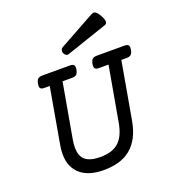

<svg xmlns="http://www.w3.org/2000/svg" viewBox="-146 -912 921 1031"><g transform="rotate(-20 314.5 -396.0)"><path d="M121.1 -513.2Q104.5 -513.2 98.6 -520.5Q92.8 -527.8 96.2 -546.4Q99.6 -564.9 107.9 -572.3Q116.2 -579.6 132.8 -579.6H291Q307.6 -579.6 313.5 -572.3Q319.3 -564.9 315.9 -546.4Q312.5 -527.8 304.2 -520.5Q295.9 -513.2 279.3 -513.2H224.6L169.4 -201.7Q165 -176.8 165 -156.7Q165 -105.5 192.9 -83.5Q220.7 -61.5 276.4 -61.5Q309.6 -61.5 335.7 -69.1Q361.8 -76.7 381.1 -93.5Q400.4 -110.4 412.8 -137Q425.3 -163.6 432.1 -201.7L487.3 -513.2H432.6Q416 -513.2 410.2 -520.5Q404.3 -527.8 407.7 -546.4Q411.1 -564.9 419.4 -572.3Q427.7 -579.6 444.3 -579.6H602.5Q619.1 -579.6 625 -572.3Q630.9 -564.9 627.4 -546.4Q624 -527.8 615.7 -520.5Q607.4 -513.2 590.8 -513.2H560.5L502.9 -187Q493.7 -134.8 474.1 -97.4Q454.6 -60.1 425.3 -35.9Q396 -11.7 357.2 -0.5Q318.4 10.7 271 10.7Q229.5 10.7 196.3 1Q163.1 -8.8 139.6 -28.3Q116.2 -47.9 103.5 -77.1Q90.8 -106.4 90.8 -146Q90.8 -157.7 92 -170.4Q93.3 -183.1 95.7 -196.8L151.4 -513.2ZM491.2 -797.4Q497.6 -800.8 503.2 -802.2Q508.8 -803.7 514.4 -801.3Q520 -798.8 526.4 -791.7Q532.7 -784.7 540.5 -771Q547.9 -757.8 550.5 -748.8Q553.2 -739.7 552.7 -733.6Q552.2 -727.5 548.8 -723.9Q545.4 -720.2 540.5 -718.8L305.7 -639.2Q296.4 -636.2 289.3 -641.4Q282.2 -646.5 278.8 -654.8Q275.4 -663.1 277.6 -671.6Q279.8 -680.2 288.1 -685.1Z"/></g></svg>

Font: Courier Prime
Style: Italic
Weight: 400
Monospace: yes
Designer: Alan Dague-Greene
Foundry: Quote-Unquote Apps
Version: Version 1.202